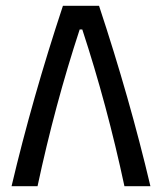

<svg xmlns="http://www.w3.org/2000/svg" viewBox="-20 -645 561 665"><path d="M20 0ZM198 -625H323Q429 -305 501 0H411Q351 -281 265 -543H256Q170 -281 110 0H20Q92 -305 198 -625Z"/></svg>

Font: Changa
Style: Regular
Weight: 400
Designer: Eduardo Rodriguez Tunni
Foundry: Eduardo Rodriguez Tunni
Version: Version 2.002; ttfautohint (v1.5.10-5e6f)